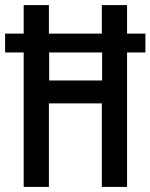

<svg xmlns="http://www.w3.org/2000/svg" viewBox="-23 -734 591 754"><path d="M70 0H169V-328H377V0H476V-528H548V-602H476V-714H377V-602H169V-714H70V-602H-3V-528H70ZM170 -418V-528H378V-418Z"/></svg>

Font: Noto Sans Gujarati ExtraCondensed Medium
Style: Regular
Weight: 500
Width: 2
Designer: Jelle Bosma - Monotype Design Team, Universal Thirst
Foundry: Monotype Imaging Inc.
Version: Version 2.106